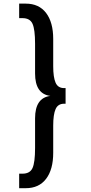

<svg xmlns="http://www.w3.org/2000/svg" viewBox="-20 -832 490 1032"><path d="M324.5 -358.5H332.5V-274.5H324.5Q291.5 -274.5 278.8 -245.5Q266 -216.5 266 -157V-10.5Q266 79 227.8 129.2Q189.5 179.5 118.5 179.5H83V101.5H101Q141 101.5 154.8 71.2Q168.5 41 168.5 -36.5V-196Q168.5 -306 250.5 -316.5Q168.5 -327 168.5 -437V-596.5Q168.5 -674 154.8 -704.2Q141 -734.5 101 -734.5H83V-812.5H118.5Q189.5 -812.5 227.8 -762.2Q266 -712 266 -622.5V-476Q266 -416.5 278.8 -387.5Q291.5 -358.5 324.5 -358.5Z"/></svg>

Font: League Mono Condensed Medium
Style: Regular
Weight: 500
Width: 1
Designer: Tyler Finck
Foundry: The League of Moveable Type / Tyler Finck
Version: Version 2.210